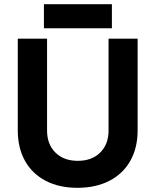

<svg xmlns="http://www.w3.org/2000/svg" viewBox="-20 -885 743 918"><path d="M65 -261V-700H205V-261Q205 -195 245 -155.5Q285 -116 352 -116Q419 -116 459 -155.5Q499 -195 499 -261V-700H638V-261Q638 -178 603 -116Q568 -54 503 -20.5Q438 13 350 13Q263 13 198.5 -20.5Q134 -54 99.5 -116Q65 -178 65 -261ZM190 -865H515V-750H190Z"/></svg>

Font: Oak Sans
Style: Bold
Weight: 700
Designer: Erik Kennedy, Walven
Foundry: Erik Kennedy, Walven
Version: Version 1.000